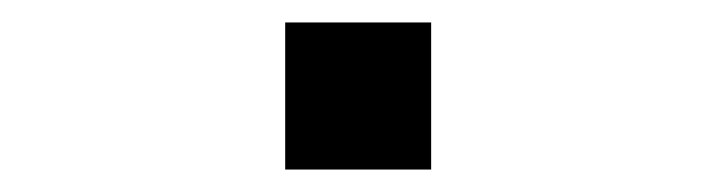

<svg xmlns="http://www.w3.org/2000/svg" viewBox="-20 -151 640 171"><path d="M364 -131V0H234V-131Z"/></svg>

Font: iA Writer Duo V
Style: Regular
Weight: 400
Designer: Mike Abbink, Paul van der Laan, Pieter van Rosmalen, Oliver Reichenstein
Foundry: Information Architects Inc.
Version: Version 2.000